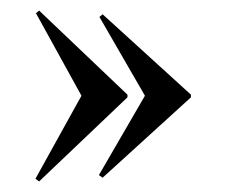

<svg xmlns="http://www.w3.org/2000/svg" viewBox="-20 -437 433 363"><path d="M54 -94 47 -99 134 -256 48 -412 54 -417 221 -258V-253ZM174 -101 167 -106 254 -256 168 -405 174 -410 341 -258V-253Z"/></svg>

Font: Mulat Addis
Style: Regular
Weight: 400
Designer: Fasil fikreab
Version: Version 1.001; ttfautohint (v1.8.3)